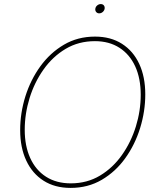

<svg xmlns="http://www.w3.org/2000/svg" viewBox="-20 -918 787 948"><path d="M328.6 9.8Q251 9.8 195.3 -25.6Q139.6 -61 109.6 -125.2Q79.6 -189.5 79.6 -275.4Q79.6 -359.9 105.2 -441.9Q130.9 -523.9 179.2 -590.6Q227.5 -657.2 295.7 -697.3Q363.8 -737.3 449.2 -737.3Q526.4 -737.3 582 -701.9Q637.7 -666.5 667.5 -602.5Q697.3 -538.6 697.3 -452.1Q697.3 -368.2 671.9 -285.9Q646.5 -203.6 598.6 -137Q550.8 -70.3 482.7 -30.3Q414.6 9.8 328.6 9.8ZM329.6 -12.7Q409.7 -12.7 473.4 -50.8Q537.1 -88.9 582 -152.6Q627 -216.3 650.9 -293.7Q674.8 -371.1 674.8 -450.2Q674.8 -530.8 647.7 -590.1Q620.6 -649.4 569.8 -682.1Q519 -714.8 448.7 -714.8Q368.2 -714.8 304.2 -676.8Q240.2 -638.7 195.1 -575Q149.9 -511.2 126 -433.6Q102.1 -356 102.1 -276.9Q102.1 -197.3 129.2 -137.7Q156.2 -78.1 207.3 -45.4Q258.3 -12.7 329.6 -12.7ZM469.7 -852.1Q460.4 -852.1 454.8 -858.9Q449.2 -865.7 450.7 -875Q452.1 -884.8 460.2 -891.4Q468.3 -897.9 477.5 -897.9Q487.3 -897.9 492.7 -891.4Q498 -884.8 496.6 -875Q495.1 -865.7 487.3 -858.9Q479.5 -852.1 469.7 -852.1Z"/></svg>

Font: Inter Thin
Style: Italic
Weight: 250
Italic angle: -9.3988°
Designer: Rasmus Andersson
Foundry: rsms
Version: Version 4.001;git-66647c0bb